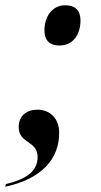

<svg xmlns="http://www.w3.org/2000/svg" viewBox="-33 -561 384 730"><path d="M193 -388C245 -388 273 -430 273 -483C273 -525 249 -541 215 -541C167 -541 136 -500 136 -446C136 -404 159 -388 193 -388ZM-11 139 -13 149C127 119 192 42 192 -56C192 -112 156 -144 109 -144C68 -144 38 -120 38 -78C38 -14 110 -27 110 36C110 92 64 121 -11 139Z"/></svg>

Font: Noto Serif Display SemiBold
Style: Italic
Weight: 600
Italic angle: -12°
Designer: Monotype Design Team
Foundry: Monotype Imaging Inc.
Version: Version 2.009